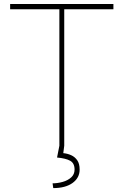

<svg xmlns="http://www.w3.org/2000/svg" viewBox="-20 -731 621 963"><path d="M302.2 -684.6V0L297.4 37.1Q318.4 39.1 336.9 47.4Q355.5 55.7 367.4 72.8Q379.4 89.8 379.4 119.6Q379.4 161.1 343.8 186.8Q308.1 212.4 247.1 212.4L243.7 188.5Q268.6 188.5 294.2 181.4Q319.8 174.3 336.9 158.9Q354 143.6 354 119.6Q354 87.4 331.8 75.2Q309.6 63 266.1 59.1L277.8 0V-684.6H30.8V-710.9H548.8V-684.6Z"/></svg>

Font: Robert Sans Thin
Style: Regular
Weight: 100
Designer: Christian Robertson (extended by Adam Twardoch)
Foundry: Google
Version: Version 12.135;April 2, 2019;FontCreator 11.5.0.2425 64-bit;